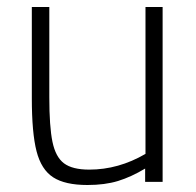

<svg xmlns="http://www.w3.org/2000/svg" viewBox="-20 -520 561 549"><path d="M71 -239V-500H121V-242Q121 -158 130 -114.5Q139 -71 163 -53Q187 -35 235 -35Q319 -35 396 -80V-500H445V0H395V-38Q355 -14 317.5 -2.5Q280 9 230 9Q166 9 132 -13Q98 -35 84.5 -87.5Q71 -140 71 -239Z"/></svg>

Font: Cairo Light
Style: Regular
Weight: 300
Designer: Mohamed Gaber, the designers of Titillium
Foundry: Kief Type Foundry
Version: Version 2.009; ttfautohint (v1.5.33-1714) -l 8 -r 50 -G 200 